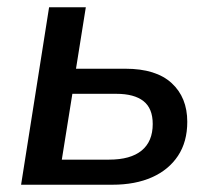

<svg xmlns="http://www.w3.org/2000/svg" viewBox="-20 -508 584 528"><path d="M38 0 115 -488H216L189 -319H325Q409 -319 452 -279.5Q495 -240 495 -173Q495 -118 469.5 -79.5Q444 -41 398 -20.5Q352 0 289 0ZM150 -69H280Q339 -69 369.5 -94Q400 -119 400 -167Q400 -210 374.5 -230Q349 -250 300 -250H179Z"/></svg>

Font: Nunito Sans 12pt SemiBold
Style: Italic
Weight: 600
Italic angle: -9°
Designer: Vernon Adams
Foundry: Vernon Adams
Version: Version 3.101;gftools[0.9.27]